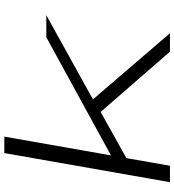

<svg xmlns="http://www.w3.org/2000/svg" viewBox="22 -848 825 910"><g transform="rotate(-90 435.0 -392.5)"><path d="M27 0 165 -785H243L154 -279.5L714 -586H818.5L419.5 -365L733 0H645.5L360 -328.5L141 -206.5L105 0Z"/></g></svg>

Font: Anybody UltraExpanded Light
Style: Italic
Weight: 300
Width: 9
Italic angle: -10°
Designer: Tyler Finck
Foundry: Etcetera Type Company
Version: Version 1.010; ttfautohint (v1.8.3) -l 8 -r 50 -G 200 -x 14 